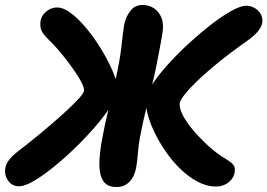

<svg xmlns="http://www.w3.org/2000/svg" viewBox="-48 -736 1073 771"><path d="M818 13Q782 13 745.5 -6.5Q709 -26 676 -58Q643 -90 616 -129.5Q589 -169 570 -209.5Q551 -250 543 -286Q535 -322 540 -347Q545 -371 570 -407Q595 -443 633 -484.5Q671 -526 715 -566Q759 -606 802.5 -639.5Q846 -673 882.5 -693Q919 -713 940 -713Q960 -713 976 -703Q992 -693 1000 -677.5Q1008 -662 1005 -643Q1001 -625 985.5 -607.5Q970 -590 946 -573Q913 -550 876.5 -522.5Q840 -495 805 -465.5Q770 -436 741.5 -408.5Q713 -381 695 -358.5Q677 -336 674 -323Q671 -303 686 -273.5Q701 -244 729 -211.5Q757 -179 790.5 -148.5Q824 -118 857 -99Q877 -87 886.5 -77Q896 -67 895 -54Q895 -26 873 -6.5Q851 13 818 13ZM29 12Q0 12 -16 -11.5Q-32 -35 -26 -64Q-23 -79 -11 -94.5Q1 -110 25 -129Q54 -151 88.5 -179Q123 -207 158 -237Q193 -267 222 -294Q251 -321 269.5 -341.5Q288 -362 289 -371Q291 -380 282.5 -398.5Q274 -417 258 -441Q242 -465 223 -490Q204 -515 184.5 -537.5Q165 -560 150 -574Q132 -591 122.5 -606Q113 -621 114 -641Q114 -668 134.5 -687Q155 -706 182 -706Q205 -706 232.5 -686.5Q260 -667 288.5 -634.5Q317 -602 342.5 -563.5Q368 -525 387.5 -486.5Q407 -448 417 -416.5Q427 -385 423 -367Q418 -342 393.5 -304.5Q369 -267 331.5 -224Q294 -181 251 -139.5Q208 -98 165 -63.5Q122 -29 86.5 -8.5Q51 12 29 12ZM420 15Q381 15 365.5 -11Q350 -37 351 -81.5Q352 -126 363 -182Q367 -205 373 -233Q379 -261 386 -290.5Q393 -320 400.5 -351Q408 -382 415 -412Q425 -456 431 -490.5Q437 -525 440 -552.5Q443 -580 445.5 -601Q448 -622 451 -639Q458 -670 476 -693Q494 -716 524 -716Q551 -716 571.5 -702Q592 -688 601.5 -661.5Q611 -635 603 -596Q602 -588 598 -566Q594 -544 588.5 -515.5Q583 -487 577 -457.5Q571 -428 565 -405Q550 -344 537.5 -293Q525 -242 517 -199Q509 -162 506 -123Q503 -84 498 -59Q493 -36 482.5 -19.5Q472 -3 456.5 6Q441 15 420 15Z"/></svg>

Font: Shantell Sans
Style: Bold Italic
Weight: 700
Italic angle: -11°
Designer: Stephen Nixon, Anya Danilova, Shantell Martin
Foundry: Arrow Type
Version: Version 1.011;[c5ecc13dd]